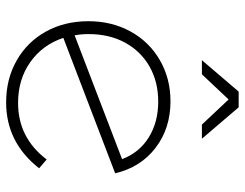

<svg xmlns="http://www.w3.org/2000/svg" viewBox="-104 -674 780 611"><g transform="rotate(90 285.5 -369.0)"><path d="M422 -622H377L297 -707L217 -622H172L272 -739H322ZM488 -128 516 -104Q434 1 306 1Q232 1 173 -32.5Q114 -66 81 -125.5Q48 -185 48 -261Q48 -335 80.5 -394.5Q113 -454 171.5 -488Q230 -522 303 -522Q389 -522 451 -474.5Q513 -427 532 -346L101 -181Q123 -115 178 -76Q233 -37 308 -37Q419 -37 488 -128ZM89 -262Q89 -236 93 -217L487 -368Q466 -423 417.5 -453Q369 -483 304 -483Q241 -483 192.5 -455.5Q144 -428 116.5 -378Q89 -328 89 -262Z"/></g></svg>

Font: TypoPRO Montserrat Alternates
Style: Regular
Weight: 275
Designer: Julieta Ulanovsky
Foundry: Julieta Ulanovsky
Version: Version 6.001